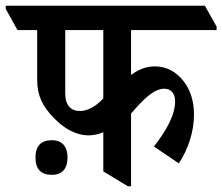

<svg xmlns="http://www.w3.org/2000/svg" viewBox="-69 -644 777 671"><path d="M241 -171C259 -171 276 -175 292 -182V-45L378 7H389V-247C430 -295 468 -334 505 -334C529 -334 543 -317 543 -290C543 -241 511 -186 469 -132L556 -73C588 -121 609 -183 609 -244C609 -290 596 -331 572 -361C548 -392 514 -412 473 -412C440 -412 413 -400 389 -382V-539H688V-551L647 -624H-49V-613L-8 -539H61V-364C61 -311 79 -272 121 -230C154 -196 195 -171 241 -171ZM159 -316V-539H292V-300C264 -270 236 -256 209 -256C180 -256 159 -276 159 -316ZM112 -33C148 -33 167 -54 167 -94C167 -132 148 -154 112 -154C74 -154 55 -133 55 -94C55 -53 74 -33 112 -33Z"/></svg>

Font: Noto Serif Devanagari Condensed SemiBold
Style: Regular
Weight: 600
Width: 3
Designer: Universal Thirst, Indian Type Foundry and the Monotype Design Team
Foundry: Monotype Imaging Inc.
Version: Version 2.004